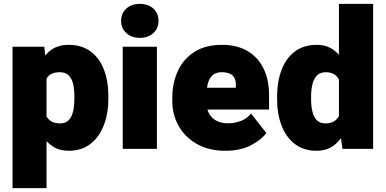

<svg xmlns="http://www.w3.org/2000/svg" viewBox="-20 -770 1994 993"><path d="M335 9.8Q287.1 9.8 253.2 -12.5Q219.2 -34.7 196.8 -73Q174.3 -111.3 160.2 -160.2Q146 -209 137.7 -262.2V-263.2Q148.4 -339.4 170.2 -401.6Q191.9 -463.9 231.4 -501Q271 -538.1 334.5 -538.1Q401.9 -538.1 447.8 -504.6Q493.7 -471.2 517.1 -411.1Q540.5 -351.1 540.5 -271V-260.7Q540.5 -184.1 517.1 -122.8Q493.7 -61.5 448 -25.9Q402.3 9.8 335 9.8ZM44.9 203.1V-528.3H209L220.7 -426.8V203.1ZM291 -131.8Q320.3 -131.8 336.2 -149.2Q352.1 -166.5 358.4 -195.8Q364.7 -225.1 364.7 -260.7V-271Q364.7 -308.6 357.9 -336.7Q351.1 -364.7 334.7 -380.6Q318.4 -396.5 290 -396.5Q265.6 -396.5 249.3 -389.4Q232.9 -382.3 223.1 -367.4Q213.4 -352.5 209.7 -328.6Q206.1 -304.7 207 -271V-254.4Q205.1 -217.3 212.2 -189.7Q219.2 -162.1 238.3 -147Q257.3 -131.8 291 -131.8Z M703.1 -750Q746.6 -750 773.2 -725.6Q799.8 -701.2 799.8 -662.1Q799.8 -623.5 773.2 -598.9Q746.6 -574.2 703.1 -574.2Q660.2 -574.2 633.3 -598.9Q606.4 -623.5 606.4 -662.1Q606.4 -701.2 633.3 -725.6Q660.2 -750 703.1 -750ZM791.5 0H614.7V-528.3H791.5Z M1147 9.8Q1059.1 9.8 997.3 -25.9Q935.5 -61.5 903.3 -119.9Q871.1 -178.2 871.1 -246.1V-264.2Q871.1 -339.8 899.4 -402.1Q927.7 -464.4 984.9 -501.2Q1042 -538.1 1128.4 -538.1Q1205.1 -538.1 1259.3 -506.6Q1313.5 -475.1 1342.5 -416.7Q1371.6 -358.4 1371.6 -277.3V-203.6H937V-316.4H1199.7V-330.6Q1200.2 -353.5 1191.9 -368.2Q1183.6 -382.8 1167.2 -389.6Q1150.9 -396.5 1127 -396.5Q1092.8 -396.5 1075.7 -377.4Q1058.6 -358.4 1052.7 -328.4Q1046.9 -298.3 1046.9 -264.2V-246.1Q1046.9 -210.9 1060.1 -185.3Q1073.2 -159.7 1098.4 -146Q1123.5 -132.3 1158.7 -132.3Q1190.9 -132.3 1223.4 -143.6Q1255.9 -154.8 1278.3 -183.1L1357.4 -82Q1333 -47.9 1278.6 -19Q1224.1 9.8 1147 9.8Z M1618.2 9.8Q1550.8 9.8 1505.1 -25.1Q1459.5 -60.1 1436.3 -120.6Q1413.1 -181.2 1413.1 -257.8V-268.1Q1413.1 -348.1 1436.3 -408.9Q1459.5 -469.7 1505.4 -503.9Q1551.3 -538.1 1619.1 -538.1Q1679.2 -538.1 1719.5 -500.2Q1759.8 -462.4 1783.2 -399.4Q1806.6 -336.4 1816.9 -260.3V-259.3Q1806.6 -188.5 1783 -127.2Q1759.3 -65.9 1719 -28.1Q1678.7 9.8 1618.2 9.8ZM1663.6 -131.8Q1693.4 -131.8 1712.6 -146Q1731.9 -160.2 1740.7 -187Q1749.5 -213.9 1747.1 -251.5V-268.1Q1748.5 -301.8 1743.7 -326.2Q1738.8 -350.6 1728.5 -366Q1718.3 -381.3 1702.1 -388.9Q1686 -396.5 1664.6 -396.5Q1636.2 -396.5 1619.6 -379.9Q1603 -363.3 1595.9 -334.5Q1588.9 -305.7 1588.9 -268.1V-257.8Q1588.9 -222.2 1595.5 -193.6Q1602.1 -165 1618.2 -148.4Q1634.3 -131.8 1663.6 -131.8ZM1751.5 0 1732.9 -125.5V-750H1909.7V0Z"/></svg>

Font: Heebo Black
Style: Regular
Weight: 900
Designer: Oded Ezer
Foundry: Ezer Type House
Version: Version 3.100